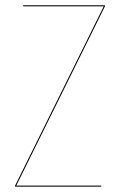

<svg xmlns="http://www.w3.org/2000/svg" viewBox="-20 -700 454 720"><path d="M373.5 -680.2V-676.3L41 -3.9H359.9L359.4 0H36.6V-3.9L369.1 -676.3H66.9V-680.2Z"/></svg>

Font: Fira Sans Compressed Four
Style: Regular
Weight: 100
Width: 1
Designer: Carrois Corporate & Edenspiekermann AG
Foundry: Carrois Corporate GbR & Edenspiekermann AG
Version: Version 4.203;PS 004.203;hotconv 1.0.88;makeotf.lib2.5.64775